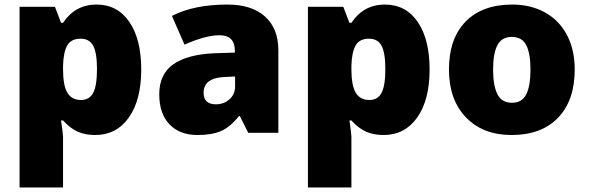

<svg xmlns="http://www.w3.org/2000/svg" viewBox="-20 -583 2586 843"><path d="M397.9 9.8Q356 9.8 322.8 -4.2Q289.6 -18.1 256.8 -54.2H248Q256.8 3.9 256.8 18.1V240.2H65.9V-553.2H221.2L248 -482.9H256.8Q310.1 -563 403.8 -563Q495.6 -563 547.9 -486.8Q600.1 -410.6 600.1 -277.8Q600.1 -144 545.7 -67.1Q491.2 9.8 397.9 9.8ZM334 -413.1Q292 -413.1 275.1 -383.1Q258.3 -353 256.8 -293.9V-278.8Q256.8 -207.5 275.9 -175.8Q294.9 -144 335.9 -144Q372.6 -144 389.2 -175.5Q405.8 -207 405.8 -279.8Q405.8 -351.1 389.2 -382.1Q372.6 -413.1 334 -413.1Z M1069.8 0 1033.2 -73.2H1029.3Q990.7 -25.4 950.7 -7.8Q910.6 9.8 847.2 9.8Q769 9.8 724.1 -37.1Q679.2 -84 679.2 -168.9Q679.2 -257.3 740.7 -300.5Q802.2 -343.8 918.9 -349.1L1011.2 -352.1V-359.9Q1011.2 -428.2 943.8 -428.2Q883.3 -428.2 790 -387.2L734.9 -513.2Q831.5 -563 979 -563Q1085.4 -563 1143.8 -510.3Q1202.1 -457.5 1202.1 -362.8V0ZM928.2 -125Q962.9 -125 987.5 -147Q1012.2 -168.9 1012.2 -204.1V-247.1L968.3 -245.1Q874 -241.7 874 -175.8Q874 -125 928.2 -125Z M1664.1 9.8Q1622.1 9.8 1588.9 -4.2Q1555.7 -18.1 1522.9 -54.2H1514.2Q1522.9 3.9 1522.9 18.1V240.2H1332V-553.2H1487.3L1514.2 -482.9H1522.9Q1576.2 -563 1669.9 -563Q1761.7 -563 1814 -486.8Q1866.2 -410.6 1866.2 -277.8Q1866.2 -144 1811.8 -67.1Q1757.3 9.8 1664.1 9.8ZM1600.1 -413.1Q1558.1 -413.1 1541.3 -383.1Q1524.4 -353 1522.9 -293.9V-278.8Q1522.9 -207.5 1542 -175.8Q1561 -144 1602.1 -144Q1638.7 -144 1655.3 -175.5Q1671.9 -207 1671.9 -279.8Q1671.9 -351.1 1655.3 -382.1Q1638.7 -413.1 1600.1 -413.1Z M2503.4 -277.8Q2503.4 -142.1 2430.4 -66.2Q2357.4 9.8 2226.1 9.8Q2100.1 9.8 2025.6 -67.9Q1951.2 -145.5 1951.2 -277.8Q1951.2 -413.1 2024.2 -488Q2097.2 -563 2229 -563Q2310.5 -563 2373 -528.3Q2435.5 -493.7 2469.5 -429Q2503.4 -364.3 2503.4 -277.8ZM2145 -277.8Q2145 -206.5 2164.1 -169.2Q2183.1 -131.8 2228 -131.8Q2272.5 -131.8 2290.8 -169.2Q2309.1 -206.5 2309.1 -277.8Q2309.1 -348.6 2290.5 -384.8Q2272 -420.9 2227.1 -420.9Q2183.1 -420.9 2164.1 -385Q2145 -349.1 2145 -277.8Z"/></svg>

Font: OpenSans-ExtraBold
Style: Regular
Weight: 800
Foundry: Ascender Corporation
Version: Version 1.10